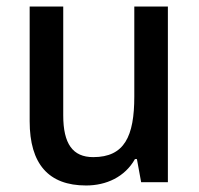

<svg xmlns="http://www.w3.org/2000/svg" viewBox="-20 -559 609 589"><path d="M495 -539H392V-263C392 -141 362 -77 266 -77C203 -77 174 -118 174 -205V-539H71V-187C71 -56 129 10 244 10C306 10 363 -16 394 -71H400L413 0H495Z"/></svg>

Font: Noto Sans Khmer UI SemiCondensed Medium
Style: Regular
Weight: 500
Width: 4
Designer: Danh Hong and the Monotype Design Team
Foundry: Monotype Imaging Inc.
Version: Version 2.002